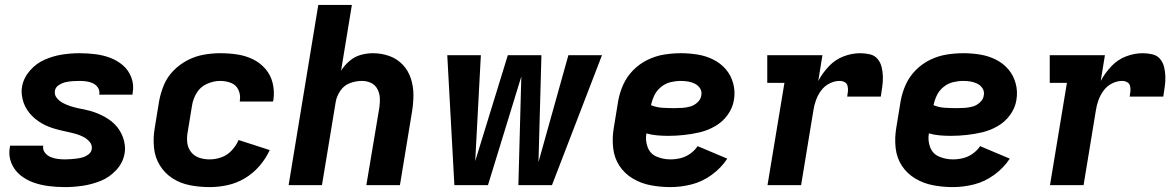

<svg xmlns="http://www.w3.org/2000/svg" viewBox="-20 -755 4792 783"><path d="M245 8Q281 8 318 2.5Q355 -3 391 -17.5Q427 -32 454.5 -62Q482 -92 488 -129Q491 -146 489 -163Q487 -180 481.5 -195Q476 -210 467.5 -223.5Q459 -237 447.5 -248.5Q436 -260 422.5 -269Q409 -278 394.5 -285Q380 -292 364.5 -297.5Q349 -303 332.5 -306.5Q316 -310 299.5 -313.5Q283 -317 267.5 -322Q252 -327 237.5 -334.5Q223 -342 212 -355Q201 -368 204 -385Q206 -399 220 -408Q234 -417 248 -420Q262 -423 276 -424Q290 -425 304 -425Q319 -425 333 -423Q347 -421 359.5 -415Q372 -409 379.5 -397.5Q387 -386 385 -371V-369H520Q521 -372 521 -376Q527 -408 516 -438Q505 -468 482 -488Q459 -508 430 -519Q401 -530 369 -534Q337 -538 304 -538Q269 -538 233.5 -532.5Q198 -527 163 -512Q128 -497 102 -467Q76 -437 70 -402Q67 -385 69 -368Q71 -351 76.5 -335.5Q82 -320 91 -306.5Q100 -293 111 -282Q122 -271 135.5 -261.5Q149 -252 163.5 -245Q178 -238 193.5 -233Q209 -228 225.5 -224Q242 -220 258.5 -216.5Q275 -213 290.5 -208.5Q306 -204 320.5 -196.5Q335 -189 346 -176Q357 -163 354 -146Q352 -134 341 -125.5Q330 -117 318 -113.5Q306 -110 294 -108.5Q282 -107 269.5 -106Q257 -105 245 -105Q230 -105 215 -107Q200 -109 186.5 -114.5Q173 -120 163.5 -132Q154 -144 156 -159L157 -161H21Q20 -158 20 -154Q14 -121 26 -91Q38 -61 62.5 -41Q87 -21 117 -10.5Q147 0 179.5 4Q212 8 245 8Z M835 8Q871 8 908 0Q945 -8 978.5 -28Q1012 -48 1038 -78Q1064 -108 1080 -143L953 -184Q943 -161 925 -141.5Q907 -122 883 -113.5Q859 -105 835 -105Q813 -105 793 -111.5Q773 -118 760 -134Q747 -150 744 -171Q741 -192 745 -214L763 -324Q767 -351 782 -376Q797 -401 824 -413Q851 -425 878 -425Q901 -425 922 -417Q943 -409 952.5 -388Q962 -367 958 -344V-341H1093L1095 -348Q1100 -383 1092 -416Q1084 -449 1062.5 -474Q1041 -499 1011 -513.5Q981 -528 947 -533Q913 -538 878 -538Q845 -538 811 -532Q777 -526 745 -509.5Q713 -493 687.5 -467Q662 -441 648.5 -408.5Q635 -376 629 -343L611 -233Q604 -192 608 -152.5Q612 -113 632 -80.5Q652 -48 684 -27.5Q716 -7 755 0.5Q794 8 835 8Z M1157 0H1293L1349 -339Q1353 -363 1368 -385Q1383 -407 1407 -416Q1431 -425 1456 -425Q1476 -425 1493 -417Q1510 -409 1519 -392Q1528 -375 1529 -355.5Q1530 -336 1527 -316L1474 0H1611L1660 -298Q1666 -333 1666 -368Q1666 -403 1655.5 -435Q1645 -467 1622.5 -491Q1600 -515 1568 -526.5Q1536 -538 1501 -538Q1476 -538 1451 -531Q1426 -524 1405.5 -506.5Q1385 -489 1371 -467L1415 -735H1278Z M1833 0H1970L2106 -443L2094 0H2231L2435 -530H2298L2176 -94L2188 -530H2051L1918 -98L1941 -530H1804Z M2714 8Q2757 8 2800.5 -3Q2844 -14 2882.5 -42Q2921 -70 2946 -108L2825 -159Q2813 -141 2794.5 -128Q2776 -115 2755.5 -110Q2735 -105 2714 -105Q2685 -105 2658.5 -116Q2632 -127 2621.5 -154Q2611 -181 2616 -211Q2637 -205 2659.5 -203Q2682 -201 2705 -201H2706Q2737 -201 2769.5 -204.5Q2802 -208 2834 -215.5Q2866 -223 2896.5 -240.5Q2927 -258 2947.5 -286.5Q2968 -315 2973 -347Q2979 -382 2970 -415Q2961 -448 2940 -472.5Q2919 -497 2889 -512Q2859 -527 2825 -532.5Q2791 -538 2757 -538Q2723 -538 2688.5 -532.5Q2654 -527 2621 -511Q2588 -495 2562 -468.5Q2536 -442 2521.5 -409.5Q2507 -377 2501 -343L2483 -233Q2476 -192 2480.5 -151.5Q2485 -111 2506 -79Q2527 -47 2560.5 -27Q2594 -7 2633.5 0.5Q2673 8 2714 8ZM2730 -314Q2705 -314 2681 -315.5Q2657 -317 2635 -326Q2639 -346 2648.5 -366Q2658 -386 2676 -400.5Q2694 -415 2715 -420Q2736 -425 2756 -425Q2772 -425 2786.5 -422.5Q2801 -420 2814 -413.5Q2827 -407 2835 -394.5Q2843 -382 2840 -366Q2838 -350 2824.5 -337.5Q2811 -325 2794.5 -320.5Q2778 -316 2762 -315Q2746 -314 2730 -314Z M3110 0H3247L3297 -304Q3300 -325 3307.5 -346Q3315 -367 3328.5 -385.5Q3342 -404 3362.5 -414.5Q3383 -425 3404 -425Q3415 -425 3424.5 -420Q3434 -415 3436.5 -404.5Q3439 -394 3438 -383Q3437 -372 3435 -361H3572Q3575 -381 3578 -401.5Q3581 -422 3580.5 -442Q3580 -462 3575.5 -481Q3571 -500 3559 -514.5Q3547 -529 3527.5 -533.5Q3508 -538 3488 -538Q3454 -538 3420 -525Q3386 -512 3360 -484.5Q3334 -457 3317 -425L3334 -530H3109V-417H3179Z M3866 8Q3909 8 3952.5 -3Q3996 -14 4034.5 -42Q4073 -70 4098 -108L3977 -159Q3965 -141 3946.5 -128Q3928 -115 3907.5 -110Q3887 -105 3866 -105Q3837 -105 3810.5 -116Q3784 -127 3773.5 -154Q3763 -181 3768 -211Q3789 -205 3811.5 -203Q3834 -201 3857 -201H3858Q3889 -201 3921.5 -204.5Q3954 -208 3986 -215.5Q4018 -223 4048.5 -240.5Q4079 -258 4099.5 -286.5Q4120 -315 4125 -347Q4131 -382 4122 -415Q4113 -448 4092 -472.5Q4071 -497 4041 -512Q4011 -527 3977 -532.5Q3943 -538 3909 -538Q3875 -538 3840.5 -532.5Q3806 -527 3773 -511Q3740 -495 3714 -468.5Q3688 -442 3673.5 -409.5Q3659 -377 3653 -343L3635 -233Q3628 -192 3632.5 -151.5Q3637 -111 3658 -79Q3679 -47 3712.5 -27Q3746 -7 3785.5 0.5Q3825 8 3866 8ZM3882 -314Q3857 -314 3833 -315.5Q3809 -317 3787 -326Q3791 -346 3800.5 -366Q3810 -386 3828 -400.5Q3846 -415 3867 -420Q3888 -425 3908 -425Q3924 -425 3938.5 -422.5Q3953 -420 3966 -413.5Q3979 -407 3987 -394.5Q3995 -382 3992 -366Q3990 -350 3976.5 -337.5Q3963 -325 3946.5 -320.5Q3930 -316 3914 -315Q3898 -314 3882 -314Z M4262 0H4399L4449 -304Q4452 -325 4459.5 -346Q4467 -367 4480.5 -385.5Q4494 -404 4514.5 -414.5Q4535 -425 4556 -425Q4567 -425 4576.5 -420Q4586 -415 4588.5 -404.5Q4591 -394 4590 -383Q4589 -372 4587 -361H4724Q4727 -381 4730 -401.5Q4733 -422 4732.5 -442Q4732 -462 4727.5 -481Q4723 -500 4711 -514.5Q4699 -529 4679.5 -533.5Q4660 -538 4640 -538Q4606 -538 4572 -525Q4538 -512 4512 -484.5Q4486 -457 4469 -425L4486 -530H4261V-417H4331Z"/></svg>

Font: Iosevka Sparkle Extrabold
Style: Italic
Weight: 800
Italic angle: -9°
Designer: Belleve Invis
Foundry: Belleve Invis
Version: Version 4.5.0; ttfautohint (v1.8.3)